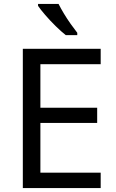

<svg xmlns="http://www.w3.org/2000/svg" viewBox="-20 -964 596 984"><path d="M496 0H97V-714H496V-635H187V-412H478V-334H187V-79H496ZM280 -944Q291 -922 307.5 -894.5Q324 -867 342.5 -841Q361 -815 376 -796V-784H317Q294 -802 265 -830.5Q236 -859 211.5 -887.5Q187 -916 175 -934V-944Z"/></svg>

Font: Noto Sans Tifinagh APT
Style: Regular
Weight: 400
Designer: JamraPatel
Foundry: JamraPatel LLC
Version: Version 2.006; ttfautohint (v1.8.4.7-5d5b)